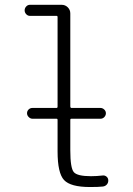

<svg xmlns="http://www.w3.org/2000/svg" viewBox="-20 -750 540 780"><path d="M101.6 -685.5Q92.8 -685.5 86.4 -692.4Q80.1 -699.2 80.1 -708Q80.1 -716.8 86.4 -723.6Q92.8 -730.5 101.6 -730.5H230.5Q245.1 -730.5 255.4 -720.2Q265.6 -710 265.6 -695.3V-317.4Q265.6 -312.5 269.5 -311.5H387.7Q396.5 -311.5 403.3 -305.2Q410.2 -298.8 410.2 -290Q410.2 -281.2 403.8 -274.4Q397.5 -267.6 387.7 -267.6H269.5Q265.6 -267.6 265.6 -262.7V-139.6Q265.6 -67.4 279.8 -50.8Q293.9 -34.2 349.6 -34.2Q373 -34.2 397.5 -37.1Q406.2 -38.1 413.1 -32.2Q419.9 -26.4 419.9 -16.6Q419.9 -6.8 413.6 0Q407.2 6.8 397.5 7.8Q380.9 9.8 345.7 9.8Q266.6 9.8 240.2 -18.6Q213.9 -46.9 213.9 -134.8V-262.7Q213.9 -267.6 210 -267.6H112.3Q103.5 -267.6 96.7 -274.4Q89.8 -281.2 89.8 -290Q89.8 -298.8 96.2 -305.2Q102.5 -311.5 112.3 -311.5H210Q213.9 -311.5 213.9 -317.4V-680.7Q213.9 -685.5 210 -685.5Z"/></svg>

Font: Rounded-L Mgen+ 1m light
Style: Regular
Weight: 200
Designer: [Source Han Sans]
Ryoko NISHIZUKA  (kana & ideographs); Paul D. Hunt (Latin, Greek & Cyrillic); Wenlong ZHANG  (bopomofo
Version: Version 1.059.20150602